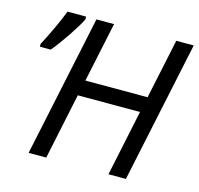

<svg xmlns="http://www.w3.org/2000/svg" viewBox="-104 -825 969 936"><g transform="rotate(15 380.5 -357.0)"><path d="M119 0H208L278 -333H592L522 0H610L761 -714H673L609 -412H295L359 -714H270ZM93 -514C136 -565 201 -663 218 -700V-714H124C105 -662 63 -575 38 -528V-514Z"/></g></svg>

Font: BC Sans
Style: Italic
Weight: 400
Italic angle: -12°
Designer: Monotype Design Team
Designer: Province of B.C.
Foundry: Monotype Imaging Inc.
Version: Version 2.000;GOOG;noto-source:20170915:90ef993387c0